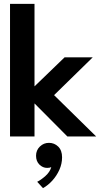

<svg xmlns="http://www.w3.org/2000/svg" viewBox="-20 -708 521 996"><path d="M315 -410.5H461L260.5 -214.5L479 0H329.5L159 -171.5V0H32V-688H159V-260ZM203 268 173 235Q192.5 225.5 215.8 204.8Q239 184 246 159Q238 163 224.5 163Q202 163 184.5 145.8Q167 128.5 167 100Q167 71.5 186.8 52.2Q206.5 33 234 33Q262 33 282 52.5Q302 72 302 108Q302 141.5 288 172.8Q274 204 251.5 228.8Q229 253.5 203 268Z"/></svg>

Font: League Spartan Thin SemiBold
Style: Regular
Weight: 600
Version: Version 2.002